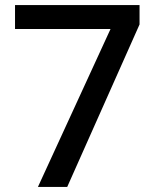

<svg xmlns="http://www.w3.org/2000/svg" viewBox="-20 -734 612 754"><path d="M129 0 414 -620H39V-714H528V-638L244 0Z"/></svg>

Font: Noto Sans Armenian Medium
Style: Regular
Weight: 500
Designer: Monotype Design Team
Foundry: Monotype Imaging Inc.
Version: Version 2.007